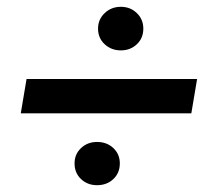

<svg xmlns="http://www.w3.org/2000/svg" viewBox="-20 -535 640 564"><path d="M335 -387Q307 -387 287.5 -405Q268 -423 268 -451Q268 -478 287.5 -496.5Q307 -515 335 -515Q363 -515 382 -496.5Q401 -478 401 -451Q401 -423 382 -405Q363 -387 335 -387ZM559 -303 542 -202H41L58 -303ZM265 9Q237 9 218 -9Q199 -27 199 -55Q199 -82 218 -100Q237 -118 265 -118Q294 -118 313 -100Q332 -82 332 -55Q332 -27 313 -9Q294 9 265 9Z"/></svg>

Font: Livvic SemiBold
Style: Italic
Weight: 600
Italic angle: -10°
Designer: Jacques Le Bailly, Baron von Fonthausen
Version: Version 1.001; ttfautohint (v1.8.2)